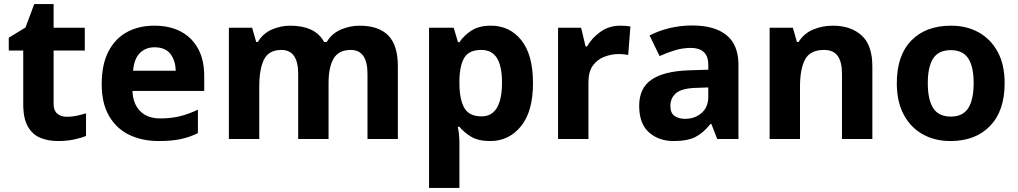

<svg xmlns="http://www.w3.org/2000/svg" viewBox="-20 -682 4994 942"><path d="M308 -109Q333 -109 356 -114Q379 -119 402 -126V-15Q378 -5 342.5 2.5Q307 10 265 10Q216 10 177.5 -6Q139 -22 116.5 -61.5Q94 -101 94 -171V-434H23V-497L105 -547L148 -662H243V-546H396V-434H243V-171Q243 -140 261 -124.5Q279 -109 308 -109Z M737 -556Q813 -556 867.5 -527Q922 -498 952 -443Q982 -388 982 -308V-236H630Q632 -173 667.5 -137Q703 -101 766 -101Q819 -101 862 -111.5Q905 -122 951 -144V-29Q911 -9 866.5 0.5Q822 10 759 10Q677 10 614 -20.5Q551 -51 515 -113Q479 -175 479 -269Q479 -365 511.5 -428.5Q544 -492 602 -524Q660 -556 737 -556ZM738 -450Q695 -450 666.5 -422Q638 -394 633 -335H842Q841 -385 816 -417.5Q791 -450 738 -450Z M1744 -556Q1837 -556 1884.5 -508.5Q1932 -461 1932 -356V0H1783V-319Q1783 -437 1701 -437Q1642 -437 1617 -395Q1592 -353 1592 -274V0H1443V-319Q1443 -437 1361 -437Q1299 -437 1275.5 -390.5Q1252 -344 1252 -257V0H1103V-546H1217L1237 -476H1245Q1270 -518 1313.5 -537Q1357 -556 1404 -556Q1464 -556 1506 -536.5Q1548 -517 1570 -476H1583Q1608 -518 1652.5 -537Q1697 -556 1744 -556Z M2389 -556Q2481 -556 2538 -484.5Q2595 -413 2595 -274Q2595 -135 2536 -62.5Q2477 10 2385 10Q2326 10 2291 -11.5Q2256 -33 2234 -60H2226Q2230 -41 2232 -20.5Q2234 0 2234 20V240H2085V-546H2206L2227 -475H2234Q2256 -508 2293 -532Q2330 -556 2389 -556ZM2341 -437Q2283 -437 2259.5 -401Q2236 -365 2234 -291V-275Q2234 -196 2257.5 -153.5Q2281 -111 2343 -111Q2377 -111 2399 -130Q2421 -149 2432 -186Q2443 -223 2443 -276Q2443 -356 2418.5 -396.5Q2394 -437 2341 -437Z M3023 -556Q3034 -556 3049 -555Q3064 -554 3073 -552L3062 -412Q3055 -414 3041.5 -415.5Q3028 -417 3018 -417Q2980 -417 2945 -403.5Q2910 -390 2888.5 -360Q2867 -330 2867 -278V0H2718V-546H2831L2853 -454H2860Q2884 -496 2926 -526Q2968 -556 3023 -556Z M3376 -557Q3486 -557 3544.5 -509.5Q3603 -462 3603 -364V0H3499L3470 -74H3466Q3431 -30 3392 -10Q3353 10 3285 10Q3212 10 3164 -32.5Q3116 -75 3116 -163Q3116 -250 3177 -291.5Q3238 -333 3360 -337L3455 -340V-364Q3455 -407 3432.5 -427Q3410 -447 3370 -447Q3330 -447 3292 -435.5Q3254 -424 3216 -407L3167 -508Q3211 -531 3264.5 -544Q3318 -557 3376 -557ZM3397 -251Q3325 -249 3297 -225Q3269 -201 3269 -162Q3269 -128 3289 -113.5Q3309 -99 3341 -99Q3389 -99 3422 -127.5Q3455 -156 3455 -208V-253Z M4066 -556Q4154 -556 4207 -508.5Q4260 -461 4260 -356V0H4111V-319Q4111 -378 4090 -407.5Q4069 -437 4023 -437Q3955 -437 3930 -390.5Q3905 -344 3905 -257V0H3756V-546H3870L3890 -476H3898Q3924 -518 3969.5 -537Q4015 -556 4066 -556Z M4909 -274Q4909 -138 4837.5 -64Q4766 10 4643 10Q4567 10 4507.5 -23Q4448 -56 4414 -119.5Q4380 -183 4380 -274Q4380 -410 4451 -483Q4522 -556 4646 -556Q4723 -556 4782 -523Q4841 -490 4875 -427.5Q4909 -365 4909 -274ZM4532 -274Q4532 -193 4558.5 -151.5Q4585 -110 4645 -110Q4704 -110 4730.5 -151.5Q4757 -193 4757 -274Q4757 -355 4730.5 -395.5Q4704 -436 4645 -436Q4585 -436 4558.5 -395.5Q4532 -355 4532 -274Z"/></svg>

Font: Noto Sans Sundanese
Style: Bold
Weight: 700
Version: Version 2.003